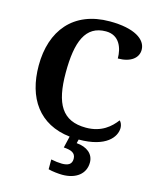

<svg xmlns="http://www.w3.org/2000/svg" viewBox="-138 -819 944 1153"><g transform="rotate(15 334.0 -242.0)"><path d="M361 240C446 240 503 197 503 126C503 73 461 39 396 34L402 10C572 10 627 -66 627 -122C627 -139 620 -157 610 -165C576 -120 522 -70 425 -70C277 -70 223 -165 223 -358C223 -551 266 -660 393 -660C476 -660 503 -587 503 -521C584 -521 628 -558 628 -608C628 -673 553 -724 400 -724C173 -724 55 -574 55 -358C55 -156 151 -15 345 7L328 79C371 82 403 91 403 130C403 164 380 176 342 176C324 176 298 173 274 168V229C298 236 340 240 361 240Z"/></g></svg>

Font: Noto Nastaliq Urdu
Style: Bold
Weight: 700
Designer: Monotype Design Team (Patrick Giasson: type design, Kamal Mansour: OpenType code, Glenda Bellarosa). Updated by Simon Co
Foundry: Monotype Imaging Inc., Simon Cozens
Version: Version 3.009